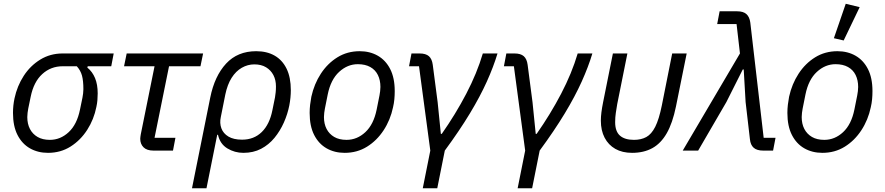

<svg xmlns="http://www.w3.org/2000/svg" viewBox="-20 -800 4704 1020"><path d="M571 -448H446L444 -441Q471 -419 485 -385Q499 -351 499 -304Q499 -286 497.5 -268Q496 -250 492 -232Q479 -166 443.5 -110.5Q408 -55 355 -21.5Q302 12 235 12Q181 12 139 -12Q97 -36 73 -83Q49 -130 49 -200Q49 -220 51 -239Q53 -258 57 -277Q71 -343 106 -397Q141 -451 194 -483.5Q247 -516 313 -516H584ZM388 -448H313Q250 -448 204.5 -406.5Q159 -365 143 -286L130 -223Q128 -212 126.5 -200.5Q125 -189 125 -178Q125 -142 139 -115Q153 -88 179.5 -72.5Q206 -57 245 -57Q301 -57 345 -98Q389 -139 405 -218L418 -281Q420 -292 421.5 -303.5Q423 -315 423 -326Q423 -371 415.5 -398.5Q408 -426 388 -448Z M899 0H795Q760 0 742.5 -17.5Q725 -35 725 -63Q725 -68 726 -74Q727 -80 728 -87L801 -448H639L653 -516H1059L1045 -448H878L801 -68H912Z M1000 200 1097 -282Q1120 -396 1181 -462Q1242 -528 1341 -528Q1398 -528 1439 -504.5Q1480 -481 1502.5 -435Q1525 -389 1525 -321Q1525 -302 1523 -281.5Q1521 -261 1517 -240Q1508 -194 1488 -149Q1468 -104 1438 -67.5Q1408 -31 1367 -9.5Q1326 12 1273 12Q1227 12 1188 -11.5Q1149 -35 1138 -84H1134L1077 200ZM1266 -58Q1329 -58 1370.5 -98.5Q1412 -139 1427 -214L1441 -283Q1443 -296 1444.5 -309.5Q1446 -323 1446 -341Q1446 -375 1432.5 -401Q1419 -427 1393.5 -442.5Q1368 -458 1331 -458Q1296 -458 1264.5 -440Q1233 -422 1210.5 -386.5Q1188 -351 1177 -298L1153 -178Q1146 -146 1156 -118.5Q1166 -91 1193.5 -74.5Q1221 -58 1266 -58Z M1811 12Q1757 12 1715 -12Q1673 -36 1649 -83Q1625 -130 1625 -200Q1625 -222 1627.5 -243.5Q1630 -265 1634 -286Q1649 -354 1684.5 -408.5Q1720 -463 1772.5 -495.5Q1825 -528 1891 -528Q1945 -528 1987 -504Q2029 -480 2053 -433Q2077 -386 2077 -316Q2077 -294 2075 -272.5Q2073 -251 2068 -230Q2054 -163 2018 -108Q1982 -53 1929.5 -20.5Q1877 12 1811 12ZM1821 -57Q1877 -57 1921 -98Q1965 -139 1981 -218L1996 -293Q1998 -304 1999.5 -315.5Q2001 -327 2001 -338Q2001 -374 1987.5 -401.5Q1974 -429 1947 -444Q1920 -459 1881 -459Q1826 -459 1781.5 -418Q1737 -377 1721 -298L1706 -223Q1704 -212 1702.5 -200.5Q1701 -189 1701 -178Q1701 -142 1715 -115Q1729 -88 1755.5 -72.5Q1782 -57 1821 -57Z M2226 200 2266 0 2206 -448H2153L2166 -516H2209Q2242 -516 2258.5 -501.5Q2275 -487 2279 -456L2305 -257L2322 -89H2327Q2400 -193 2457 -302Q2514 -411 2545 -516H2623Q2602 -446 2566.5 -367Q2531 -288 2476 -197Q2421 -106 2343 0L2303 200Z M2730 200 2770 0 2710 -448H2657L2670 -516H2713Q2746 -516 2762.5 -501.5Q2779 -487 2783 -456L2809 -257L2826 -89H2831Q2904 -193 2961 -302Q3018 -411 3049 -516H3127Q3106 -446 3070.5 -367Q3035 -288 2980 -197Q2925 -106 2847 0L2807 200Z M3313 -516 3259 -247Q3255 -223 3251.5 -200Q3248 -177 3248 -151Q3248 -102 3273.5 -79.5Q3299 -57 3348 -57Q3386 -57 3413.5 -72Q3441 -87 3461 -126.5Q3481 -166 3496 -240L3551 -516H3628L3571 -234Q3553 -146 3522 -92Q3491 -38 3445.5 -13Q3400 12 3338 12Q3286 12 3249 -9Q3212 -30 3192 -68.5Q3172 -107 3172 -159Q3172 -179 3175 -203Q3178 -227 3184 -257L3236 -516Z M3911 -516 3893 -672H3790L3803 -740H3896Q3929 -740 3945.5 -725Q3962 -710 3966 -680L4037 -68H4100L4087 0H4034Q4001 0 3984 -15Q3967 -30 3964 -60L3941 -258L3931 -431H3926L3839 -258L3689 0H3607Z M4349 12Q4295 12 4253 -12Q4211 -36 4187 -83Q4163 -130 4163 -200Q4163 -222 4165.5 -243.5Q4168 -265 4172 -286Q4187 -354 4222.5 -408.5Q4258 -463 4310.5 -495.5Q4363 -528 4429 -528Q4483 -528 4525 -504Q4567 -480 4591 -433Q4615 -386 4615 -316Q4615 -294 4613 -272.5Q4611 -251 4606 -230Q4592 -163 4556 -108Q4520 -53 4467.5 -20.5Q4415 12 4349 12ZM4359 -57Q4415 -57 4459 -98Q4503 -139 4519 -218L4534 -293Q4536 -304 4537.5 -315.5Q4539 -327 4539 -338Q4539 -374 4525.5 -401.5Q4512 -429 4485 -444Q4458 -459 4419 -459Q4364 -459 4319.5 -418Q4275 -377 4259 -298L4244 -223Q4242 -212 4240.5 -200.5Q4239 -189 4239 -178Q4239 -142 4253 -115Q4267 -88 4293.5 -72.5Q4320 -57 4359 -57ZM4547 -762 4462 -585 4410 -597 4473 -780Z"/></svg>

Font: IBM Plex Sans
Style: Italic
Weight: 400
Italic angle: -11.31°
Designer: Mike Abbink, Paul van der Laan, Pieter van Rosmalen
Foundry: Bold Monday
Version: Version 3.201